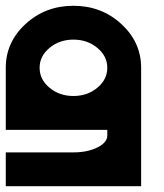

<svg xmlns="http://www.w3.org/2000/svg" viewBox="-20 -645 567 665"><path d="M0 0V-117.2H234.4Q282.7 -117.2 317.4 -134.3Q351.6 -151.4 351.6 -175.8V-195.3H0V-410.2Q0 -499 68.6 -562Q137.2 -625 234.4 -625Q331.5 -625 400.1 -562Q468.8 -499 468.8 -410.2V0ZM234.4 -312.5Q282.7 -312.5 317.1 -341.1Q351.6 -369.6 351.6 -410.2Q351.6 -450.7 317.1 -479.2Q282.7 -507.8 234.4 -507.8Q186 -507.8 151.6 -479.2Q117.2 -450.7 117.2 -410.2Q117.2 -369.6 151.6 -341.1Q186 -312.5 234.4 -312.5Z"/></svg>

Font: Leporid
Style: Regular
Weight: 400
Designer: GGBotNet
Foundry: GGBotNet
Version: 1.00